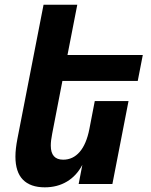

<svg xmlns="http://www.w3.org/2000/svg" viewBox="-20 -780 642 814"><path d="M169.9 14.2Q108.9 14.2 77.1 -18.3Q45.4 -50.8 45.4 -116.2Q45.4 -133.3 47.6 -151.9Q49.8 -170.4 53.7 -190.9L164.6 -759.8H307.6L266.1 -546.9H585.4L564 -437H244.6L201.2 -212.9Q195.3 -183.6 195.3 -162.6Q195.3 -103 248 -103Q289.1 -103 317.6 -135.7Q346.2 -168.5 358.9 -232.9L381.8 -351.6H524.9L456.5 0H313.5L329.1 -81.1Q304.7 -34.7 263.9 -10.3Q223.1 14.2 169.9 14.2Z"/></svg>

Font: Hack
Style: Bold Italic
Weight: 700
Italic angle: -11°
Monospace: yes
Designer: Christopher Simpkins
Foundry: Christopher Simpkins
Version: Version 2.017; ttfautohint (v1.4.1) -l 4 -r 80 -G 350 -x 0 -